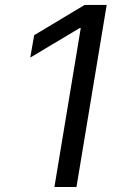

<svg xmlns="http://www.w3.org/2000/svg" viewBox="-20 -747 504 767"><path d="M406.2 -727.3 285.5 0H197.4L302.6 -634.9H298.3L100.9 -517L116.5 -606.5L318.2 -727.3Z"/></svg>

Font: Karasuma Gothic
Style: Italic
Weight: 400
Italic angle: -9.39999°
Designer: Rasmus Andersson / Ryoko Nishizuka
Foundry: Genbu
Version: Version 1.00